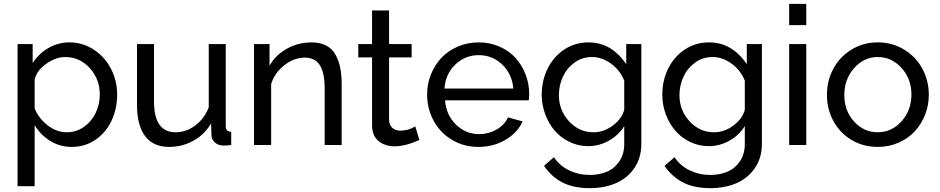

<svg xmlns="http://www.w3.org/2000/svg" viewBox="-20 -750 4859 993"><path d="M159.2 -103V212.9H70.8V-522H148.9V-423.8Q180.2 -472.7 230.5 -501.7Q280.8 -530.8 338.9 -530.8Q408.2 -530.8 465.6 -492.9Q522.9 -455.1 554.4 -393.6Q585.9 -332 585.9 -261.2Q585.9 -187 556.6 -125.2Q527.3 -63.5 473.4 -26.9Q419.4 9.8 352.1 9.8Q290 9.8 240 -21Q189.9 -51.8 159.2 -103ZM496.1 -261.2Q496.1 -340.8 444.1 -397.9Q392.1 -455.1 316.9 -455.1Q268.1 -455.1 218.5 -419.7Q168.9 -384.3 159.2 -337.9V-189Q181.2 -136.2 227.3 -101.1Q273.4 -65.9 325.2 -65.9Q375 -65.9 414.8 -94.2Q454.6 -122.6 475.3 -167Q496.1 -211.4 496.1 -261.2Z M688.5 -209V-522H776.4V-226.1Q776.4 -65.9 887.7 -65.9Q942.4 -65.9 989.5 -100.8Q1036.6 -135.7 1059.6 -194.8V-522H1147.5V-100.1Q1147.5 -83.5 1154.1 -76.2Q1160.6 -68.8 1175.8 -67.9V0Q1155.8 2.9 1135.7 2.9Q1109.9 2.9 1092 -12.5Q1074.2 -27.8 1073.7 -50.8L1071.8 -111.8Q1037.6 -53.7 980 -22Q922.4 9.8 854.5 9.8Q772.9 9.8 730.7 -45.7Q688.5 -101.1 688.5 -209Z M1747.1 0H1659.2V-292Q1659.2 -374.5 1633.8 -413.3Q1608.4 -452.1 1556.2 -452.1Q1501.5 -452.1 1450.7 -412.8Q1399.9 -373.5 1382.3 -314.9V0H1293.9V-522H1374V-410.2Q1404.8 -465.3 1463.6 -498Q1522.5 -530.8 1591.3 -530.8Q1635.3 -530.8 1666.5 -514.6Q1697.8 -498.5 1714.8 -468Q1731.9 -437.5 1739.5 -399.7Q1747.1 -361.8 1747.1 -312Z M2148.9 -25.9Q2075.2 6.8 2022 6.8Q1970.7 6.8 1937.5 -20.8Q1904.3 -48.3 1904.3 -102.1V-453.1H1833V-522H1904.3V-695.8H1992.2V-522H2108.9V-453.1H1992.2V-128.9Q1993.7 -101.6 2010 -87.9Q2026.4 -74.2 2051.3 -74.2Q2091.3 -74.2 2127.9 -96.2Z M2454.6 9.8Q2377.9 9.8 2316.7 -27.3Q2255.4 -64.5 2222.2 -126.2Q2189 -188 2189 -261.2Q2189 -315.9 2208.7 -365.2Q2228.5 -414.6 2263.2 -451.2Q2297.9 -487.8 2348.1 -509.3Q2398.4 -530.8 2456.1 -530.8Q2513.7 -530.8 2563.2 -509Q2612.8 -487.3 2646 -450.7Q2679.2 -414.1 2698 -365.7Q2716.8 -317.4 2716.8 -265.1Q2716.8 -242.7 2714.8 -231H2281.7Q2287.6 -154.8 2338.4 -105.5Q2389.2 -56.2 2458 -56.2Q2506.3 -56.2 2548.6 -80.3Q2590.8 -104.5 2606.9 -143.1L2682.6 -122.1Q2656.7 -63.5 2594.5 -26.9Q2532.2 9.8 2454.6 9.8ZM2278.8 -292H2634.8Q2628.4 -367.7 2577.4 -416.3Q2526.4 -464.8 2456.1 -464.8Q2385.7 -464.8 2334.7 -416Q2283.7 -367.2 2278.8 -292Z M2781.7 -259.8Q2781.7 -333 2812 -394.8Q2842.3 -456.5 2897.9 -493.7Q2953.6 -530.8 3023.4 -530.8Q3142.6 -530.8 3218.8 -418V-522H3296.9V-5.9Q3296.9 65.9 3261 118.7Q3225.1 171.4 3165.5 197.3Q3106 223.1 3030.8 223.1Q2945.8 223.1 2888.9 193.6Q2832 164.1 2793.5 107.9L2844.7 63Q2875 107.9 2924.1 131.3Q2973.1 154.8 3030.8 154.8Q3080.1 154.8 3119.6 137.7Q3159.2 120.6 3183.8 83.5Q3208.5 46.4 3208.5 -5.9V-98.1Q3179.2 -50.3 3128.7 -22.2Q3078.1 5.9 3022.5 5.9Q2970.7 5.9 2925.3 -16.1Q2879.9 -38.1 2848.6 -74.7Q2817.4 -111.3 2799.6 -159.7Q2781.7 -208 2781.7 -259.8ZM3208.5 -183.1V-333Q3187.5 -386.2 3140.4 -420.7Q3093.3 -455.1 3041.5 -455.1Q2990.7 -455.1 2950.7 -425.8Q2910.6 -396.5 2890.6 -351.8Q2870.6 -307.1 2870.6 -257.8Q2870.6 -179.2 2922.9 -122.6Q2975.1 -65.9 3049.8 -65.9Q3104 -65.9 3150.9 -101.8Q3197.8 -137.7 3208.5 -183.1Z M3405.3 -259.8Q3405.3 -333 3435.5 -394.8Q3465.8 -456.5 3521.5 -493.7Q3577.1 -530.8 3647 -530.8Q3766.1 -530.8 3842.3 -418V-522H3920.4V-5.9Q3920.4 65.9 3884.5 118.7Q3848.6 171.4 3789.1 197.3Q3729.5 223.1 3654.3 223.1Q3569.3 223.1 3512.5 193.6Q3455.6 164.1 3417 107.9L3468.3 63Q3498.5 107.9 3547.6 131.3Q3596.7 154.8 3654.3 154.8Q3703.6 154.8 3743.2 137.7Q3782.7 120.6 3807.4 83.5Q3832 46.4 3832 -5.9V-98.1Q3802.7 -50.3 3752.2 -22.2Q3701.7 5.9 3646 5.9Q3594.2 5.9 3548.8 -16.1Q3503.4 -38.1 3472.2 -74.7Q3440.9 -111.3 3423.1 -159.7Q3405.3 -208 3405.3 -259.8ZM3832 -183.1V-333Q3811 -386.2 3763.9 -420.7Q3716.8 -455.1 3665 -455.1Q3614.3 -455.1 3574.2 -425.8Q3534.2 -396.5 3514.2 -351.8Q3494.1 -307.1 3494.1 -257.8Q3494.1 -179.2 3546.4 -122.6Q3598.6 -65.9 3673.3 -65.9Q3727.5 -65.9 3774.4 -101.8Q3821.3 -137.7 3832 -183.1Z M4061.5 -620.1V-730H4149.9V-620.1ZM4061.5 0V-522H4149.9V0Z M4519.5 -530.8Q4595.2 -530.8 4656.2 -493.4Q4717.3 -456.1 4750.5 -394.3Q4783.7 -332.5 4783.7 -259.8Q4783.7 -205.6 4764.4 -156.5Q4745.1 -107.4 4710.9 -70.6Q4676.8 -33.7 4627 -12Q4577.1 9.8 4519.5 9.8Q4442.9 9.8 4382.3 -27.3Q4321.8 -64.5 4289.3 -125.7Q4256.8 -187 4256.8 -259.8Q4256.8 -332.5 4289.8 -394.3Q4322.8 -456.1 4383.5 -493.4Q4444.3 -530.8 4519.5 -530.8ZM4693.8 -261.2Q4693.8 -341.8 4642.8 -398.4Q4591.8 -455.1 4519.5 -455.1Q4448.2 -455.1 4397.5 -397.7Q4346.7 -340.3 4346.7 -258.8Q4346.7 -177.2 4397 -121.6Q4447.3 -65.9 4519.5 -65.9Q4591.8 -65.9 4642.8 -122.8Q4693.8 -179.7 4693.8 -261.2Z"/></svg>

Font: Rawline Medium
Style: Regular
Weight: 500
Designer: Matt McInerney, Pablo Impallari, Rodrigo Fuenzalida
Foundry: Matt McInerney, Pablo Impallari, Rodrigo Fuenzalida
Version: Version 4.020;PS 004.020;hotconv 1.0.88;makeotf.lib2.5.64775